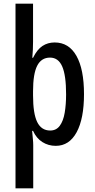

<svg xmlns="http://www.w3.org/2000/svg" viewBox="-20 -780 513 1040"><path d="M435 -270Q435 -137 395 -63.5Q355 10 282 10Q242 10 209.5 -10.5Q177 -31 159 -71H154Q156 -47 158 -28Q160 -9 160 6V240H64V-760H159V-553Q159 -533 158 -511Q157 -489 155 -467H159Q181 -512 210 -531Q239 -550 276 -550Q353 -550 394 -477.5Q435 -405 435 -270ZM338 -269Q338 -372 317 -420Q296 -468 251 -468Q204 -468 181.5 -424Q159 -380 159 -286V-263Q159 -165 181.5 -119Q204 -73 252 -73Q285 -73 304 -99Q323 -125 330.5 -169.5Q338 -214 338 -269Z"/></svg>

Font: Noto Sans Kannada ExtraCondensed Medium
Style: Regular
Weight: 500
Width: 2
Designer: Jelle Bosma - Monotype Design Team
Foundry: Monotype Imaging Inc.
Version: Version 2.005; ttfautohint (v1.8.4.7-5d5b)